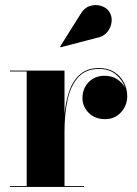

<svg xmlns="http://www.w3.org/2000/svg" viewBox="-20 -739 540 759"><path d="M361 -589 219.5 -552 217.5 -554.5 297.5 -682Q313 -708.5 336 -715.5Q359 -722.5 380.2 -715.5Q401.5 -708.5 411.5 -693.5Q423.5 -675.5 421.2 -653Q419 -630.5 403.8 -612Q388.5 -593.5 361 -589ZM19 -3.5H85.5V-456.5H19V-460H235V-287.5Q240 -340.5 255 -381.8Q270 -423 298.2 -446.5Q326.5 -470 372 -470Q407 -470 432 -454Q457 -438 470 -412.5Q483 -387 483 -359Q483 -322.5 458.5 -295.2Q434 -268 395 -268Q355.5 -268 330.8 -292.8Q306 -317.5 306 -351Q306 -389.5 330.8 -414.5Q355.5 -439.5 393.5 -439.5Q421.5 -439.5 443 -425.8Q464.5 -412 474.5 -391.5Q465 -422 438.8 -444.2Q412.5 -466.5 371.5 -466.5Q318.5 -466.5 288.8 -433Q259 -399.5 247 -343.5Q235 -287.5 235 -219.5V-3.5H311.5V0H19Z"/></svg>

Font: Bodoni* 48
Style: Bold
Weight: 700
Version: Version 2.2